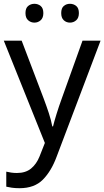

<svg xmlns="http://www.w3.org/2000/svg" viewBox="-20 -750 549 1010"><path d="M83 240Q60 240 42.5 237.5Q25 235 13 232V153Q26 156 39.5 158Q53 160 69 160Q115 160 143.5 136.5Q172 113 188 73L216 2L0 -536H94L210 -231Q225 -191 237 -154.5Q249 -118 255 -85H259Q265 -110 277.5 -150.5Q290 -191 305 -232L414 -536H509L278 74Q250 150 205.5 195Q161 240 83 240ZM114 -681Q114 -707 128 -718.5Q142 -730 161 -730Q180 -730 194 -718.5Q208 -707 208 -681Q208 -656 194 -643.5Q180 -631 161 -631Q142 -631 128 -643.5Q114 -656 114 -681ZM302 -681Q302 -707 315.5 -718.5Q329 -730 348 -730Q367 -730 381 -718.5Q395 -707 395 -681Q395 -656 381 -643.5Q367 -631 348 -631Q329 -631 315.5 -643.5Q302 -656 302 -681Z"/></svg>

Font: Noto Sans Living
Style: Regular
Weight: 400
Designer: Monotype Design Team
Foundry: Monotype Imaging Inc.
Version: Version 2.013; ttfautohint (v1.8.4.7-5d5b)